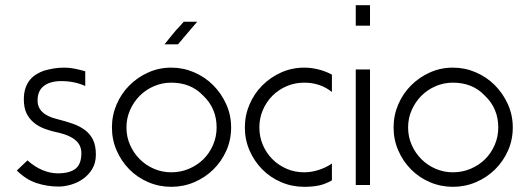

<svg xmlns="http://www.w3.org/2000/svg" viewBox="-20 -716 2013 741"><path d="M86 -97Q114 -72 144 -59.5Q174 -47 203 -47Q248 -47 271 -64.5Q294 -82 294 -125Q294 -155 272.5 -174Q251 -193 210 -203Q180 -209 155 -218Q130 -227 111.5 -242Q93 -257 82.5 -278.5Q72 -300 72 -332Q72 -359 79 -378Q86 -397 97 -409.5Q108 -422 121.5 -430Q135 -438 149 -443Q166 -448 185.5 -451.5Q205 -455 228 -455Q248 -455 268 -451Q288 -447 309 -441V-384Q268 -403 216 -403Q174 -403 149.5 -384.5Q125 -366 125 -328Q125 -274 202 -256Q234 -248 261 -238.5Q288 -229 308 -214Q328 -199 339 -176.5Q350 -154 350 -119Q350 -87 336 -64Q322 -41 301 -26Q280 -11 254.5 -3.5Q229 4 206 4Q162 4 121 -9.5Q80 -23 45 -58Z M641 -455Q687 -455 729 -437Q771 -419 802.5 -387.5Q834 -356 853 -314Q872 -272 872 -224Q872 -176 853.5 -134.5Q835 -93 803.5 -62Q772 -31 730 -13Q688 5 641 5Q594 5 552 -13Q510 -31 479 -62.5Q448 -94 430 -135.5Q412 -177 412 -224Q412 -271 430 -313Q448 -355 479.5 -386.5Q511 -418 552.5 -436.5Q594 -455 641 -455ZM764 -347Q717 -397 641 -397Q606 -397 574.5 -383.5Q543 -370 519.5 -346.5Q496 -323 482 -291.5Q468 -260 468 -224Q468 -188 482 -156.5Q496 -125 519.5 -101.5Q543 -78 574.5 -64.5Q606 -51 641 -51Q677 -51 709 -64.5Q741 -78 764.5 -101Q788 -124 802 -156Q816 -188 816 -224Q816 -298 764 -347ZM741 -632Q729 -618 720 -607.5Q711 -597 703 -587.5Q695 -578 686.5 -568Q678 -558 667 -545H615Q632 -566 642 -578.5Q652 -591 659 -599Q672 -612 689 -632Z M1154 -455Q1181 -455 1209 -448Q1237 -441 1261 -428V-361Q1216 -397 1154 -397Q1118 -397 1086.5 -383.5Q1055 -370 1031.5 -346.5Q1008 -323 994.5 -291.5Q981 -260 981 -224Q981 -188 994.5 -156.5Q1008 -125 1031.5 -101.5Q1055 -78 1086.5 -64.5Q1118 -51 1154 -51Q1182 -51 1211 -60.5Q1240 -70 1261 -85V-20Q1235 -5 1210 0Q1185 5 1154 5Q1107 5 1065 -13Q1023 -31 992 -62.5Q961 -94 943 -135.5Q925 -177 925 -224Q925 -271 943 -313Q961 -355 992.5 -386.5Q1024 -418 1065.5 -436.5Q1107 -455 1154 -455Z M1408 -448V-2H1353V-448ZM1408 -696V-617H1353V-696Z M1728 -455Q1774 -455 1816 -437Q1858 -419 1889.5 -387.5Q1921 -356 1940 -314Q1959 -272 1959 -224Q1959 -176 1940.5 -134.5Q1922 -93 1890.5 -62Q1859 -31 1817 -13Q1775 5 1728 5Q1681 5 1639 -13Q1597 -31 1566 -62.5Q1535 -94 1517 -135.5Q1499 -177 1499 -224Q1499 -271 1517 -313Q1535 -355 1566.5 -386.5Q1598 -418 1639.5 -436.5Q1681 -455 1728 -455ZM1851 -347Q1804 -397 1728 -397Q1693 -397 1661.5 -383.5Q1630 -370 1606.5 -346.5Q1583 -323 1569 -291.5Q1555 -260 1555 -224Q1555 -188 1569 -156.5Q1583 -125 1606.5 -101.5Q1630 -78 1661.5 -64.5Q1693 -51 1728 -51Q1764 -51 1796 -64.5Q1828 -78 1851.5 -101Q1875 -124 1889 -156Q1903 -188 1903 -224Q1903 -298 1851 -347Z"/></svg>

Font: Fundamental  Brigade Scvhlank
Style: Regular
Weight: 100
Designer: Peter Wiegel, original typeface by Arno Drescher 1935
Foundry: Peter Wiegel
Version: Version 0.000 2012 initial release